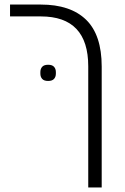

<svg xmlns="http://www.w3.org/2000/svg" viewBox="-20 -622 550 842"><path d="M191 -267Q173 -267 165 -276Q157 -285 157 -299V-306Q157 -320 165 -329Q173 -338 191 -338Q209 -338 217 -329Q225 -320 225 -306V-299Q225 -285 217 -276Q209 -267 191 -267ZM367 -331Q367 -550 159 -550H24V-602H159Q289 -602 357.5 -535.5Q426 -469 426 -330V200H367Z"/></svg>

Font: IBM Plex Sans Hebrew Light
Style: Regular
Weight: 300
Designer: Mike Abbink, Paul van der Laan, Pieter van Rosmalen, Yanek Iontef
Foundry: Bold Monday
Version: Version 1.2